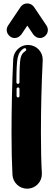

<svg xmlns="http://www.w3.org/2000/svg" viewBox="-20 -1105 320 1125"><path d="M144.6 0.5H139.6Q105 0.5 80.2 -22.8Q55.4 -46 53 -81.2Q47.5 -184.2 47.5 -325.2Q47.5 -545 57.4 -758.9Q59.9 -794.1 84.7 -817.8Q109.4 -841.6 144.1 -841.6H147Q183.2 -839.6 206.7 -814.9Q230.2 -790.1 230.2 -755.4V-750Q219.8 -540.6 219.8 -325.7Q219.8 -185.6 225.2 -91.6V-85.1Q225.2 -52 202.7 -27.2Q180.2 -2.5 144.6 0.5ZM85.1 -613.4Q88.6 -613.4 91.3 -616.1Q94.1 -618.8 94.1 -622.8Q94.1 -730.7 100 -761.4Q103.5 -779.2 110.6 -789.1Q117.8 -799 130.2 -806.9Q133.7 -809.9 133.7 -814.4Q133.7 -817.8 131.4 -820.3Q129.2 -822.8 125.2 -822.8Q122.3 -822.8 119.8 -821.3Q91.6 -805 83.2 -764.9Q76.2 -730.7 76.2 -622.8Q76.2 -618.8 79 -616.1Q81.7 -613.4 85.1 -613.4ZM85.6 -534.2Q89.6 -534.2 91.8 -536.4Q94.1 -538.6 94.1 -542.6V-584.7Q94.1 -587.6 92.1 -590.1Q90.1 -592.6 87.1 -592.6H85.6Q82.2 -592.6 79.7 -590.1Q77.2 -587.6 77.2 -584.2V-543.6Q77.2 -539.6 79.5 -536.9Q81.7 -534.2 85.6 -534.2ZM214.4 -882.2Q191.1 -882.2 174.8 -903.5L140.1 -955L105.4 -903.5Q88.6 -882.2 65.8 -882.2Q52.5 -882.2 40.1 -890.6Q19.3 -906.9 19.3 -929.2Q19.3 -943.1 27.7 -955.9L101 -1064.9Q115.8 -1084.7 138.6 -1084.7H140.6Q163.4 -1084.7 178.7 -1064.9L252 -955.9Q260.4 -943.1 260.4 -928.7Q260.4 -906.4 240.1 -890.6Q227.2 -882.2 214.4 -882.2Z"/></svg>

Font: AKL FREE 002
Style: Regular
Weight: 400
Designer: AKL
Foundry: AKL
Version: Version 1.00;August 17, 2024;FontCreator 13.0.0.2675 64-bit